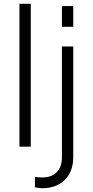

<svg xmlns="http://www.w3.org/2000/svg" viewBox="-20 -777 490 1017"><path d="M143 0V-757H83V0ZM368 -635V-745H308V-635ZM205 220C298 220 368 162 368 56V-531H308V56C308 127 267 163 204 163C191 163 178 162 165 160V215C176 218 192 220 205 220Z"/></svg>

Font: Plus Jakarta Sans Light
Style: Regular
Weight: 300
Designer: Gumpita Rahayu
Foundry: Tokotype
Version: Version 2.071;gftools[0.9.30]